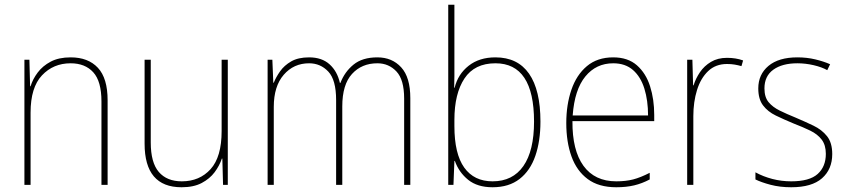

<svg xmlns="http://www.w3.org/2000/svg" viewBox="-20 -831 3573 810"><path d="M278 -589Q352 -589 393 -545Q434 -501 434 -408V-51H408V-403Q408 -488 373.5 -526Q339 -564 278 -564Q205 -564 157 -513Q109 -462 109 -356V-51H83V-579H104L107 -467H109Q118 -497 139 -525Q160 -553 194 -571Q228 -589 278 -589Z M941 -579V-51H921L918 -162H916Q906 -132 885.5 -104.5Q865 -77 831 -59Q797 -41 746 -41Q590 -41 590 -225V-579H616V-230Q616 -145 650 -105.5Q684 -66 747 -66Q822 -66 868.5 -117.5Q915 -169 915 -278V-579Z M1572 -589Q1634 -589 1672.5 -547Q1711 -505 1711 -417V-51H1685V-415Q1685 -495 1652.5 -529.5Q1620 -564 1572 -564Q1506 -564 1465 -519Q1424 -474 1424 -382V-51H1398V-409Q1398 -494 1365 -529Q1332 -564 1284 -564Q1219 -564 1177 -515.5Q1135 -467 1135 -380V-51H1109V-579H1129L1133 -482H1135Q1144 -505 1161.5 -530Q1179 -555 1208.5 -572Q1238 -589 1284 -589Q1338 -589 1370.5 -559.5Q1403 -530 1414 -481H1416Q1434 -528 1471.5 -558.5Q1509 -589 1572 -589Z M1897 -560Q1897 -539 1897 -510.5Q1897 -482 1896 -461H1898Q1912 -518 1957 -553.5Q2002 -589 2070 -589Q2164 -589 2212 -520Q2260 -451 2260 -318Q2260 -236 2238.5 -173.5Q2217 -111 2172 -76Q2127 -41 2058 -41Q1994 -41 1955 -72.5Q1916 -104 1899 -152H1897L1893 -51H1871V-811H1897ZM2070 -564Q1982 -564 1939.5 -500Q1897 -436 1897 -325V-299Q1897 -182 1938.5 -124Q1980 -66 2058 -66Q2143 -66 2188 -130.5Q2233 -195 2233 -318Q2233 -564 2070 -564Z M2567 -589Q2629 -589 2667 -555.5Q2705 -522 2722.5 -467Q2740 -412 2740 -346V-320H2395Q2394 -197 2441.5 -131.5Q2489 -66 2580 -66Q2620 -66 2651 -74Q2682 -82 2721 -102V-74Q2689 -57 2655.5 -49Q2622 -41 2580 -41Q2506 -41 2459.5 -75.5Q2413 -110 2391 -171Q2369 -232 2369 -312Q2369 -389 2390.5 -452Q2412 -515 2456 -552Q2500 -589 2567 -589ZM2567 -564Q2495 -564 2449.5 -508.5Q2404 -453 2396 -344H2714Q2714 -407 2698.5 -457Q2683 -507 2650.5 -535.5Q2618 -564 2567 -564Z M3047 -587Q3085 -587 3115 -576L3108 -552Q3094 -556 3079.5 -558.5Q3065 -561 3047 -561Q2999 -561 2967.5 -531Q2936 -501 2920.5 -451Q2905 -401 2905 -341V-51H2879V-579H2901L2904 -471H2906Q2915 -500 2933 -526.5Q2951 -553 2979.5 -570Q3008 -587 3047 -587Z M3491 -181Q3491 -117 3448 -79Q3405 -41 3318 -41Q3270 -41 3230.5 -51.5Q3191 -62 3167 -74V-104Q3200 -86 3238.5 -76Q3277 -66 3318 -66Q3395 -66 3429.5 -97Q3464 -128 3464 -182Q3464 -219 3446.5 -242Q3429 -265 3398 -280Q3367 -295 3328 -310Q3287 -327 3253 -343.5Q3219 -360 3199 -386.5Q3179 -413 3179 -458Q3179 -517 3222 -553Q3265 -589 3344 -589Q3384 -589 3419.5 -580.5Q3455 -572 3482 -560L3470 -535Q3447 -548 3412.5 -556Q3378 -564 3344 -564Q3280 -564 3242.5 -537Q3205 -510 3205 -458Q3205 -421 3222.5 -400Q3240 -379 3269.5 -364.5Q3299 -350 3336 -335Q3376 -318 3411.5 -301Q3447 -284 3469 -256.5Q3491 -229 3491 -181Z"/></svg>

Font: Noto Sans Tamil UI SemiCondensed Thin
Style: Regular
Weight: 100
Width: 4
Designer: Jelle Bosma - Monotype Design Team
Foundry: Monotype Imaging Inc.
Version: Version 2.004; ttfautohint (v1.8.4.7-5d5b)